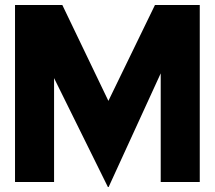

<svg xmlns="http://www.w3.org/2000/svg" viewBox="-20 -727 858 767"><path d="M196 -415V0H40V-707H229L413 -324L599 -707H778V0H622V-434L414 20H411Z"/></svg>

Font: Lineal Heavy
Style: Regular
Weight: 900
Designer: Created by Frank Adebiaye with contributions from Anton Moglia & Ariel Martín Pérez
Created by Frank ADEBIAYE with FontF
Foundry: Velvetyne Type Foundry
Version: Version 2.000